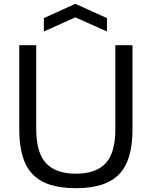

<svg xmlns="http://www.w3.org/2000/svg" viewBox="-20 -977 795 1007"><path d="M210 -882 375 -957 541 -882V-812L375 -886L210 -812ZM378 10Q299 10 243 -8Q187 -26 151 -63.5Q115 -101 98 -159.5Q81 -218 81 -299V-740H170V-301Q170 -175 222 -120.5Q274 -66 378 -66Q482 -66 533.5 -120Q585 -174 585 -301V-740H675V-299Q675 -218 658 -159.5Q641 -101 605 -63.5Q569 -26 512.5 -8Q456 10 378 10Z"/></svg>

Font: EncodeSans
Style: Regular
Weight: 400
Designer: Pablo Impallari, Andres Torresi
Foundry: Pablo Impallari, Andres Torresi
Version: Version 1.000; ttfautohint (v1.4.1)